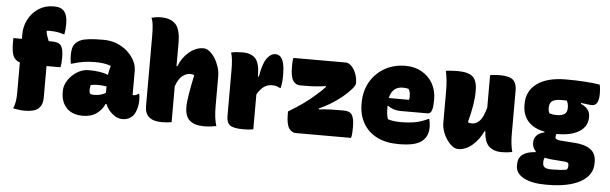

<svg xmlns="http://www.w3.org/2000/svg" viewBox="-56 -980 4473 1407"><g transform="rotate(5 2180.0 -276.5)"><path d="M273 -96Q273 -45 243.5 -17.5Q214 10 140 10Q118 10 97.5 7Q77 4 57 0Q68 -28 72 -54.5Q76 -81 76 -116V-339Q40 -351 26.5 -382.5Q13 -414 13 -475V-513H76V-549Q76 -606 102.5 -656.5Q129 -707 176.5 -738.5Q224 -770 286 -770Q317 -770 333.5 -764Q350 -758 361 -747Q390 -718 390 -647Q390 -609 383 -573H377Q353 -581 329 -585Q305 -589 271 -589Q267 -589 261.5 -588.5Q256 -588 251 -587Q253 -569 259 -550.5Q265 -532 273 -513H299Q347 -513 364.5 -489Q382 -465 382 -400Q382 -381 380.5 -362.5Q379 -344 375 -330H273Z M920 -351V-174Q922 -173 929 -173Q946 -173 961 -186H967Q969 -180 970.5 -169Q972 -158 972 -144Q972 -104 961.5 -71Q951 -38 936 -22Q919 -5 900 2Q881 9 860 9Q823 9 787.5 -20Q752 -49 735 -91H728Q712 -50 671.5 -20Q631 10 569 10Q493 10 450.5 -33Q408 -76 408 -151V-160Q408 -200 433.5 -238.5Q459 -277 499 -302Q539 -327 583 -327Q629 -327 665 -321.5Q701 -316 727 -305Q729 -321 733 -338Q737 -355 742 -372Q716 -382 687 -386Q658 -390 625 -390Q579 -390 539 -383.5Q499 -377 455 -363H449Q443 -393 443 -426Q443 -454 448.5 -476.5Q454 -499 470 -515Q486 -531 507.5 -540Q529 -549 568 -553.5Q607 -558 673 -558Q725 -558 770 -540.5Q815 -523 848.5 -493Q882 -463 901 -426.5Q920 -390 920 -351ZM603 -180Q603 -162 610 -156Q617 -150 639 -150Q663 -150 683 -155Q703 -160 724 -172V-220Q690 -225 657 -225Q644 -225 631.5 -223.5Q619 -222 608 -220Q605 -210 604 -201.5Q603 -193 603 -182Z M1151 6Q1087 6 1056 -21Q1025 -48 1025 -99V-624Q1025 -661 1021.5 -695.5Q1018 -730 1008 -750Q1025 -754 1042.5 -756.5Q1060 -759 1077 -759Q1150 -759 1186 -720.5Q1222 -682 1222 -582V-412H1228Q1253 -477 1303 -518.5Q1353 -560 1408 -560Q1431 -560 1453 -542.5Q1475 -525 1493 -496.5Q1511 -468 1522 -433.5Q1533 -399 1533 -365V-146Q1533 -103 1537 -68Q1541 -33 1551 0Q1529 4 1508 6.5Q1487 9 1461 9Q1391 9 1355.5 -21.5Q1320 -52 1320 -122Q1320 -157 1330.5 -219.5Q1341 -282 1357 -357Q1347 -364 1327 -364Q1299 -364 1271 -343Q1243 -322 1222 -265V0Q1186 6 1151 6Z M1823 0Q1789 6 1752 6Q1677 6 1651.5 -13.5Q1626 -33 1626 -80V-420Q1626 -457 1623 -489.5Q1620 -522 1612 -547Q1631 -551 1651.5 -553Q1672 -555 1695 -555Q1761 -555 1792 -519.5Q1823 -484 1823 -389H1830Q1845 -483 1873.5 -523Q1902 -563 1936 -563Q1959 -563 1975 -548Q2006 -515 2006 -419Q2006 -389 2004 -365.5Q2002 -342 1996 -319H1990Q1976 -327 1963 -330.5Q1950 -334 1930 -334Q1899 -334 1873 -316Q1847 -298 1823 -257Z M2070 -547H2452Q2478 -547 2498.5 -525.5Q2519 -504 2531 -472Q2543 -440 2543 -408V-400Q2543 -386 2519 -358Q2495 -330 2455 -297Q2415 -264 2365 -234Q2327 -212 2288 -194L2289 -187Q2325 -192 2359.5 -193.5Q2394 -195 2430 -195H2474Q2518 -195 2533.5 -167.5Q2549 -140 2549 -83Q2549 -61 2548 -39Q2547 -17 2542 0H2134Q2106 0 2085.5 -29Q2065 -58 2065 -132V-153Q2124 -188 2174.5 -224Q2225 -260 2274 -305Q2287 -316 2300 -329Q2313 -342 2326 -356L2325 -362Q2284 -356 2249 -353.5Q2214 -351 2177 -351H2135Q2104 -351 2084.5 -379.5Q2065 -408 2065 -483Q2065 -502 2066 -517.5Q2067 -533 2070 -547Z M2895 -561Q2961 -561 3013 -532Q3065 -503 3094.5 -452Q3124 -401 3124 -334V-331Q3124 -284 3118 -262Q3112 -240 3103 -234Q3094 -228 3084 -228H2892Q2857 -228 2831.5 -237Q2806 -246 2792 -259L2788 -257V-240Q2788 -218 2790.5 -198Q2793 -178 2799 -160Q2838 -147 2893 -147Q2953 -147 2999.5 -155.5Q3046 -164 3095 -188H3101Q3105 -172 3107 -158Q3109 -144 3109 -129Q3109 -94 3098 -69Q3087 -44 3066 -26Q3041 -5 2999 5Q2957 15 2891 15Q2798 15 2732.5 -18.5Q2667 -52 2632 -113Q2597 -174 2597 -255V-263Q2597 -349 2635 -416Q2673 -483 2740.5 -522Q2808 -561 2895 -561ZM2889 -400Q2810 -400 2792 -315H2941Q2944 -324 2944 -339Q2944 -354 2941 -369Q2938 -384 2930 -395Q2914 -400 2889 -400Z M3278 -556Q3355 -556 3388.5 -527.5Q3422 -499 3422 -423Q3422 -371 3413 -316.5Q3404 -262 3385 -189Q3393 -185 3401.5 -184Q3410 -183 3419 -183Q3445 -183 3471 -208.5Q3497 -234 3517 -308V-547Q3536 -550 3554.5 -551.5Q3573 -553 3588 -553Q3659 -553 3686 -528.5Q3713 -504 3713 -454V-127Q3713 -90 3717 -57.5Q3721 -25 3728 0Q3709 4 3689 6Q3669 8 3648 8Q3594 8 3558.5 -22.5Q3523 -53 3518 -135H3513Q3481 -68 3432.5 -27.5Q3384 13 3331 13Q3309 13 3287 -3.5Q3265 -20 3246.5 -47Q3228 -74 3217 -106Q3206 -138 3206 -169V-401Q3206 -445 3202.5 -480Q3199 -515 3191 -551Q3212 -553 3234 -554.5Q3256 -556 3278 -556Z M3874 -81Q3874 -113 3893.5 -134.5Q3913 -156 3950 -163V-169Q3870 -185 3828.5 -231.5Q3787 -278 3787 -353V-360Q3787 -455 3862 -509.5Q3937 -564 4075 -564Q4147 -564 4210 -560Q4273 -556 4323 -548Q4330 -521 4330 -483Q4330 -393 4280 -393Q4266 -393 4246.5 -396Q4227 -399 4199 -402V-395Q4231 -382 4248.5 -360Q4266 -338 4266 -310V-302Q4266 -235 4207 -197.5Q4148 -160 4048 -160Q4043 -160 4039 -160Q4034 -149 4034 -136Q4034 -117 4074 -114L4174 -107Q4254 -102 4295 -71.5Q4336 -41 4336 18V29Q4336 119 4247.5 168Q4159 217 4004 217H3993Q3890 217 3830.5 185Q3771 153 3771 98V85Q3771 -6 3899 -14V-20Q3874 -46 3874 -81ZM3974 -306Q3987 -302 3999 -300Q4011 -298 4030 -298Q4105 -298 4105 -354V-362Q4105 -375 4102 -387.5Q4099 -400 4093 -410Q4075 -411 4056 -411Q4008 -411 3987 -396.5Q3966 -382 3966 -347V-340Q3966 -323 3974 -306ZM4024 102H4037Q4066 102 4091 100Q4116 98 4136 94Q4146 84 4146 67V57Q4146 39 4121 37L4018 29Q3992 27 3969 21Q3961 32 3961 50V61Q3961 83 3976 92.5Q3991 102 4024 102Z"/></g></svg>

Font: Recursive Sn Csl St Blk
Style: Regular
Weight: 900
Version: Version 1.079;hotconv 1.0.112;makeotfexe 2.5.65598; ttfautoh